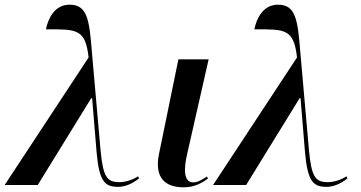

<svg xmlns="http://www.w3.org/2000/svg" viewBox="-48 -789 1541 819"><path d="M-28 0H113L341 -370H345L364 -140C375 -13 400 8 456 8C483 8 514 -3 545 -28L541 -37C520 -23 489 -12 462 -12C408 -12 392 -34 381 -147L344 -567C333 -704 325 -769 249 -769C184 -769 157 -709 148 -664C279 -664 316 -667 330 -544Z M735 10C782 10 814 -9 839 -27L835 -36C817 -25 798 -11 776 -11C735 -11 735 -68 751 -135L842 -536H713L630 -131C610 -30 657 10 735 10Z M861 0H1002L1230 -370H1234L1253 -140C1264 -13 1289 8 1345 8C1372 8 1403 -3 1434 -28L1430 -37C1409 -23 1378 -12 1351 -12C1297 -12 1281 -34 1270 -147L1233 -567C1222 -704 1214 -769 1138 -769C1073 -769 1046 -709 1037 -664C1168 -664 1205 -667 1219 -544Z"/></svg>

Font: Noto Serif Display SemiCondensed SemiBold
Style: Italic
Weight: 600
Width: 4
Italic angle: -12°
Designer: Monotype Design Team
Foundry: Monotype Imaging Inc.
Version: Version 2.009